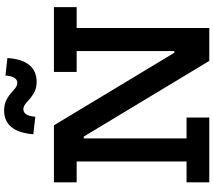

<svg xmlns="http://www.w3.org/2000/svg" viewBox="-72 -965 1037 933"><g transform="rotate(-90 446.5 -498.5)"><path d="M617 0 162 -755H304L759 0ZM27 -644.5V-755H303L290 -610H240.5V-110.5H342V0H27V-110.5H128.5V-644.5ZM563.5 -644.5V-755H878.5V-644.5H777V0H642L599 -170H665V-644.5ZM546 -990.5 631 -981Q626.5 -910 597 -874.5Q567.5 -839 516 -839Q488 -839 467 -849.2Q446 -859.5 424.5 -879.5Q410 -893 401 -898.2Q392 -903.5 383 -903.5Q366 -903.5 357 -889Q348 -874.5 345.5 -845.5L260.5 -855Q266 -925.5 295.2 -961.2Q324.5 -997 376 -997Q403.5 -997 425.2 -986.8Q447 -976.5 469 -956Q484.5 -941.5 493.2 -937.2Q502 -933 510 -933Q526 -933 535 -947.5Q544 -962 546 -990.5Z"/></g></svg>

Font: Hepta Slab ExtraLight SemiBold
Style: Regular
Weight: 600
Version: Version 1.102